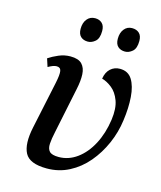

<svg xmlns="http://www.w3.org/2000/svg" viewBox="-113 -830 775 923"><g transform="rotate(15 274.0 -369.0)"><path d="M207 10Q121 10 98 -34Q75 -78 93 -163L143 -399Q152 -442 149 -459.5Q146 -477 127 -477Q118 -477 107.5 -473Q97 -469 85 -462L72 -502Q93 -516 121 -528Q149 -540 179 -540Q219 -540 236.5 -521.5Q254 -503 255.5 -471Q257 -439 248 -397L201 -170Q193 -134 191.5 -109Q190 -84 202 -71Q214 -58 248 -58Q297 -58 339 -88.5Q381 -119 409.5 -173Q438 -227 448 -297Q456 -355 442 -392.5Q428 -430 402.5 -450Q377 -470 353 -476Q358 -509 377.5 -526.5Q397 -544 424 -544Q465 -544 485 -512Q505 -480 509 -426.5Q513 -373 504 -309Q496 -248 471 -191Q446 -134 407.5 -88.5Q369 -43 318 -16.5Q267 10 207 10ZM425 -630Q403 -630 389.5 -642.5Q376 -655 376 -681Q376 -711 391 -729.5Q406 -748 430 -748Q452 -748 465.5 -735.5Q479 -723 479 -697Q479 -660 461.5 -645Q444 -630 425 -630ZM240 -630Q218 -630 204.5 -642.5Q191 -655 191 -681Q191 -711 206 -729.5Q221 -748 246 -748Q267 -748 280.5 -735.5Q294 -723 294 -697Q294 -660 276.5 -645Q259 -630 240 -630Z"/></g></svg>

Font: Noto Serif SemiCondensed Medium
Style: Italic
Weight: 500
Width: 4
Italic angle: -12°
Designer: Monotype Design Team
Foundry: Monotype Imaging Inc.
Version: Version 2.013